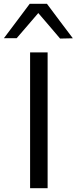

<svg xmlns="http://www.w3.org/2000/svg" viewBox="-64 -988 402 1008"><path d="M94 0V-713H186V0ZM251.5 -785.5Q223 -819.5 194.5 -852.5Q166 -885.5 137 -919.5Q108.5 -886 80.2 -853.2Q52 -820.5 23.5 -787.5H-43.5Q-10 -832 24 -877.2Q58 -922.5 92 -968H182.5Q216.5 -922.5 250.5 -877Q284.5 -831.5 318.5 -787Z"/></svg>

Font: Heraclito
Style: Regular
Weight: 400
Designer: Kostas Bartsokas (font) & Cristiano Sobral (main changes)
Foundry: Kostas Bartsokas (font) & Cristiano Sobral (main changes)
Version: Version 1.00;July 8, 2020;FontCreator 13.0.0.2655 64-bit